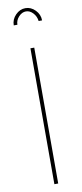

<svg xmlns="http://www.w3.org/2000/svg" viewBox="-101 -953 420 988"><g transform="rotate(-10 109.0 -459.0)"><path d="M119 0H99V-710H119ZM109 -901Q88 -901 71 -882.5Q54 -864 54 -841H35Q35 -872 57.5 -895Q80 -918 109 -918Q138 -918 160.5 -895Q183 -872 183 -841H165Q162 -866 145.5 -883.5Q129 -901 109 -901Z"/></g></svg>

Font: Raleway
Style: Thin
Weight: 100
Designer: Matt McInerney, Pablo Impallari, Rodrigo Fuenzalida
Foundry: Matt McInerney, Pablo Impallari, Rodrigo Fuenzalida
Version: Version 3.000